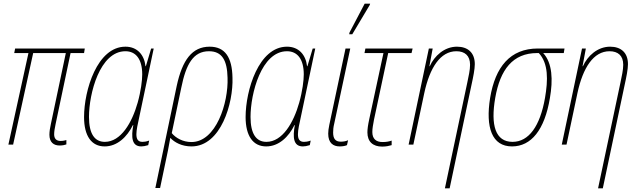

<svg xmlns="http://www.w3.org/2000/svg" viewBox="-20 -793 3503 1053"><path d="M307 5C323 5 336 2 344 -1V-25C338 -23 326 -20 312 -20C289 -20 277 -33 277 -56C277 -72 280 -89 285 -113L367 -502H441L445 -527H63L58 -502H136L26 0H52L162 -502H341L259 -113C254 -92 251 -70 251 -54C251 -13 274 5 307 5Z M554 10C623 10 677 -42 709 -107H711C699 -41 702 10 755 10C765 10 777 8 793 3L798 -22C781 -16 770 -15 761 -15C736 -15 728 -31 728 -57C728 -81 736 -115 744 -152L823 -527H809L780 -430H778C771 -493 732 -537 668 -537C513 -537 441 -298 441 -151C441 -47 482 10 554 10ZM555 -15C499 -15 468 -59 468 -152C468 -279 527 -512 668 -512C724 -512 760 -470 760 -385C760 -353 753 -294 735 -230C704 -120 643 -15 555 -15Z M949 -321 832 238H858L901 33C906 9 910 -13 914 -37C937 -12 977 10 1030 10C1192 10 1260 -228 1255 -367C1253 -479 1214 -537 1130 -537C1034 -537 980 -465 949 -321ZM1030 -14C983 -14 944 -36 922 -63L974 -311C1000 -441 1040 -512 1126 -512C1198 -512 1226 -462 1228 -366C1233 -229 1165 -14 1030 -14Z M1440 10C1509 10 1563 -42 1595 -107H1597C1585 -41 1588 10 1641 10C1651 10 1663 8 1679 3L1684 -22C1667 -16 1656 -15 1647 -15C1622 -15 1614 -31 1614 -57C1614 -81 1622 -115 1630 -152L1709 -527H1695L1666 -430H1664C1657 -493 1618 -537 1554 -537C1399 -537 1327 -298 1327 -151C1327 -47 1368 10 1440 10ZM1441 -15C1385 -15 1354 -59 1354 -152C1354 -279 1413 -512 1554 -512C1610 -512 1646 -470 1646 -385C1646 -353 1639 -294 1621 -230C1590 -120 1529 -15 1441 -15Z M1895 -605H1912L2008 -766L2010 -773H1980L1897 -615ZM1843 10C1861 10 1874 7 1883 3L1889 -24C1877 -18 1862 -16 1849 -16C1820 -16 1807 -32 1807 -66C1807 -79 1808 -95 1813 -115L1901 -527H1875L1786 -108C1782 -89 1780 -73 1780 -60C1780 -9 1807 10 1843 10Z M2076 11C2098 11 2114 7 2128 3V-22C2114 -17 2099 -14 2078 -14C2042 -14 2022 -32 2022 -69C2022 -89 2026 -108 2031 -136L2109 -502H2237L2243 -527H1984L1979 -502H2083L2005 -139C1998 -107 1995 -84 1995 -67C1995 -16 2025 11 2076 11Z M2543 -341 2420 240H2446L2567 -333C2575 -369 2584 -414 2584 -441C2584 -504 2546 -537 2486 -537C2417 -537 2362 -486 2337 -430H2335L2353 -527H2332L2221 0H2247L2307 -283C2337 -422 2395 -512 2483 -512C2529 -512 2558 -488 2558 -438C2558 -409 2550 -375 2543 -341Z M2788 10C2893 10 2967 -80 2996 -256C3013 -354 3010 -447 2959 -502H3072L3076 -527H2930C2778 -527 2696 -426 2668 -256C2642 -94 2678 10 2788 10ZM2791 -15C2697 -15 2670 -106 2696 -256C2723 -411 2792 -502 2926 -502H2935C2988 -445 2986 -354 2969 -256C2942 -101 2880 -15 2791 -15Z M3383 -341 3260 240H3286L3407 -333C3415 -369 3424 -414 3424 -441C3424 -504 3386 -537 3326 -537C3257 -537 3202 -486 3177 -430H3175L3193 -527H3172L3061 0H3087L3147 -283C3177 -422 3235 -512 3323 -512C3369 -512 3398 -488 3398 -438C3398 -409 3390 -375 3383 -341Z"/></svg>

Font: Noto Sans Condensed Thin
Style: Italic
Weight: 100
Width: 3
Italic angle: -12°
Designer: Monotype Design Team
Foundry: Monotype Imaging Inc.
Version: Version 2.013